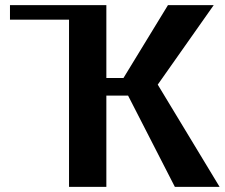

<svg xmlns="http://www.w3.org/2000/svg" viewBox="-20 -731 879 751"><path d="M19 -654H250V0H396V-357H481L664 0H839L597 -400L816 -711H637L463 -426H396V-711H19Z"/></svg>

Font: Aerodynamic
Style: Regular
Weight: 500
Designer: Google
Version: Version 2.000980; 2014